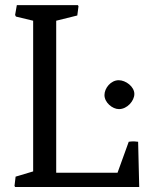

<svg xmlns="http://www.w3.org/2000/svg" viewBox="-20 -749 623 769"><path d="M38.1 -4.4 40.5 0H537.6L533.2 -181.2C511.2 -184.6 495.6 -181.2 495.6 -181.2L450.7 -57.1H205.1V-666L289.6 -687L294.4 -724.1L292 -728.5H47.4L40.5 -689L43.9 -682.6L112.8 -666V-62.5L42.5 -41.5ZM398.4 -368.2C398.4 -338.4 430.2 -312 456.5 -312C489.7 -312 518.1 -345.2 518.1 -372.6C518.1 -402.3 483.4 -427.7 455.6 -427.7C423.8 -427.7 398.4 -396 398.4 -368.2Z"/></svg>

Font: Trykker
Style: Regular
Weight: 400
Designer: Magnus Gaarde
Foundry: Magnus Gaarde
Version: Version 1.001